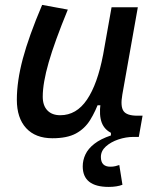

<svg xmlns="http://www.w3.org/2000/svg" viewBox="-20 -547 626 774"><path d="M418.5 206.5Q313.5 206.5 313.5 123.5Q313.5 98.6 324.5 75.4Q335.4 52.2 360.4 32.7Q385.3 13.2 427.2 -1V-35.2L467.3 -11.7L518.6 4.9Q487.8 4.9 457.3 15.1Q426.8 25.4 406.7 43.5Q386.7 61.5 386.7 85.9Q386.7 125 424.8 125Q436 125 445.3 122.8Q454.6 120.6 460.9 118.2L473.6 197.8Q462.9 202.1 448.5 204.3Q434.1 206.5 418.5 206.5ZM191.4 10.3Q123 10.3 85.4 -30.5Q47.9 -71.3 47.9 -145Q47.9 -219.7 72 -310.3Q96.2 -400.9 149.9 -527.3L253.4 -508.3Q200.2 -378.9 176.3 -295.7Q152.3 -212.4 152.3 -157.2Q152.3 -121.6 170.9 -102.1Q189.5 -82.5 223.1 -82.5Q288.1 -82.5 330.6 -145.3Q373 -208 395.5 -325.7L386.7 -122.6H354.5L382.3 -146Q365.2 -98.1 343.3 -63Q321.3 -27.8 285.9 -8.8Q250.5 10.3 191.4 10.3ZM516.6 4.9Q463.9 4.9 432.6 -9Q401.4 -22.9 390.1 -52.7Q378.9 -82.5 385.3 -129.9L379.4 -234.9L429.7 -517.6H535.6L473.1 -165.5Q464.8 -118.7 477.8 -99.6Q490.7 -80.6 533.7 -80.6H554.7L539.6 4.9Z"/></svg>

Font: Cascadia Code PL
Style: Italic
Weight: 400
Italic angle: -10°
Monospace: yes
Designer: Aaron Bell
Foundry: Saja Typeworks
Version: Version 2404.023